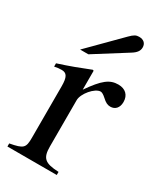

<svg xmlns="http://www.w3.org/2000/svg" viewBox="-174 -744 684 809"><g transform="rotate(30 167.5 -339.0)"><path d="M160 -458 155 -460C102 -439 66 -425 7 -406V-390C21 -393 30 -394 42 -394C67 -394 76 -378 76 -334V-84C76 -34 69 -27 5 -15V0H245V-15C177 -18 160 -33 160 -90V-315C160 -347 202 -397 230 -397C236 -397 245 -392 256 -382C272 -367 283 -362 296 -362C320 -362 335 -379 335 -407C335 -440 314 -460 280 -460C238 -460 210 -438 160 -366ZM66 -507H106L260 -604C281 -617 290 -630 290 -646C290 -666 277 -678 255 -678C240 -678 231 -673 213 -655Z"/></g></svg>

Font: XITS
Style: Regular
Weight: 400
Designer: MicroPress Inc., with final additions and corrections provided by Coen Hoffman, Elsevier (retired)
Version: Version 1.302